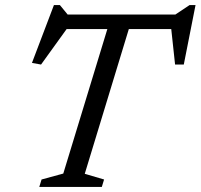

<svg xmlns="http://www.w3.org/2000/svg" viewBox="-20 -740 794 760"><path d="M688.5 -625H202.5L253.5 -638.5L142.5 -484.5L106.5 -491L193.5 -720H217L255.5 -673L215.5 -682.5H709.5L660 -673L730.5 -720H754L707.5 -484.5H673L656.5 -637.5ZM413 -651.5H498L315.5 -52L392 -29.5L383 0H135.5L144.5 -29.5L230.5 -53Z"/></svg>

Font: Newsreader 14pt
Style: Italic
Weight: 400
Italic angle: -17°
Designer: Hugues Gentile
Foundry: Production Type
Version: Version 1.003